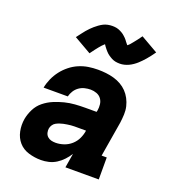

<svg xmlns="http://www.w3.org/2000/svg" viewBox="-140 -872 880 985"><g transform="rotate(20 300.0 -379.5)"><path d="M195 8Q161 8 128 -2Q95 -12 74 -36Q53 -60 46 -93.5Q39 -127 45 -162Q50 -189 63.5 -216Q77 -243 100.5 -262Q124 -281 151.5 -292.5Q179 -304 207 -311Q235 -318 263 -320Q291 -322 319 -322H380L382 -330Q385 -347 383 -364Q381 -381 371.5 -394Q362 -407 346 -413Q330 -419 313 -419Q297 -419 280.5 -415Q264 -411 250 -401Q236 -391 227 -376.5Q218 -362 214 -346H82Q87 -372 98 -396.5Q109 -421 125.5 -442.5Q142 -464 164 -481.5Q186 -499 211 -509.5Q236 -520 261.5 -524Q287 -528 313 -528Q336 -528 358 -525.5Q380 -523 401 -517Q422 -511 440.5 -500.5Q459 -490 473.5 -475Q488 -460 498 -441Q508 -422 513 -401Q518 -380 517 -357.5Q516 -335 513 -312L481 -120H509V0H327L340 -78Q328 -59 312.5 -42.5Q297 -26 278 -14Q259 -2 237.5 3Q216 8 195 8ZM236 -101Q258 -101 280.5 -108.5Q303 -116 321 -132Q339 -148 349 -169.5Q359 -191 362 -213H319Q309 -213 299 -213Q289 -213 279.5 -212Q270 -211 260 -209.5Q250 -208 240.5 -206Q231 -204 221 -200.5Q211 -197 202 -192Q193 -187 187 -178Q181 -169 179 -159Q177 -147 180 -135Q183 -123 191.5 -115Q200 -107 211.5 -104Q223 -101 236 -101ZM243 -592 149 -646Q159 -659 167.5 -670.5Q176 -682 184.5 -692Q193 -702 201 -710Q209 -718 217 -725Q225 -732 236 -740Q247 -748 258 -753.5Q269 -759 281.5 -761.5Q294 -764 306 -764Q312 -764 317.5 -763.5Q323 -763 328.5 -762Q334 -761 339.5 -759Q345 -757 350 -754.5Q355 -752 359.5 -749.5Q364 -747 368 -744Q372 -741 377 -736.5Q382 -732 386 -728Q390 -724 393 -720Q396 -716 398.5 -712.5Q401 -709 404.5 -705Q408 -701 411 -697Q419 -703 424 -709Q429 -715 436 -723.5Q443 -732 451.5 -743Q460 -754 469 -767L563 -713Q554 -700 545 -688.5Q536 -677 528 -667.5Q520 -658 511.5 -649.5Q503 -641 495.5 -634Q488 -627 476.5 -619Q465 -611 454 -606Q443 -601 431 -598Q419 -595 407 -595Q401 -595 395 -595.5Q389 -596 383.5 -597Q378 -598 372.5 -600Q367 -602 362 -604.5Q357 -607 352.5 -610Q348 -613 344 -615.5Q340 -618 335 -622.5Q330 -627 326.5 -631Q323 -635 319.5 -639Q316 -643 313.5 -646.5Q311 -650 307.5 -654.5Q304 -659 302 -663Q294 -656 288.5 -650Q283 -644 276 -635.5Q269 -627 261 -616.5Q253 -606 243 -592Z"/></g></svg>

Font: Iosevka Etoile Heavy Oblique
Style: Regular
Weight: 900
Italic angle: -9°
Designer: Belleve Invis
Foundry: Belleve Invis
Version: Version 15.5.2; ttfautohint (v1.8.4)